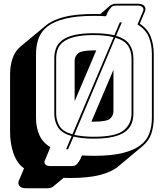

<svg xmlns="http://www.w3.org/2000/svg" viewBox="-20 -820 877 1029"><path d="M281 -212Q281 -173 299.5 -143.5Q318 -114 368 -100L589 -621Q568 -626 541.5 -629Q515 -632 482 -632Q423 -632 384 -623Q345 -614 322 -597.5Q299 -581 290 -558Q281 -535 281 -507ZM482 -87Q601 -87 643 -121.5Q685 -156 685 -212V-507Q685 -546 666 -575Q647 -604 598 -618L378 -97Q398 -93 424 -90Q450 -87 482 -87ZM380 -494Q380 -518 398.5 -534Q417 -550 484 -550H496L380 -277ZM484 -168H470L588 -446V-225Q588 -200 570 -184Q552 -168 484 -168ZM345 -20H334L364 -91Q311 -106 291 -137.5Q271 -169 271 -212V-507Q271 -537 280.5 -562Q290 -587 314 -605Q338 -623 379 -632.5Q420 -642 482 -642Q516 -642 543.5 -639Q571 -636 593 -631L622 -700H633L602 -628Q655 -612 675 -580.5Q695 -549 695 -507V-212Q695 -182 685 -157Q675 -132 651 -114Q627 -96 585.5 -86.5Q544 -77 482 -77Q449 -77 422 -80Q395 -83 374 -88ZM410 34 419 13Q434 14 450.5 14.5Q467 15 484 15Q577 15 637.5 0Q698 -15 732.5 -41.5Q767 -68 780.5 -105.5Q794 -143 794 -189V-530Q794 -581 777.5 -621.5Q761 -662 717 -689L744 -754Q753 -770 745 -780Q737 -790 718 -790H603Q584 -790 575 -780Q566 -770 557 -754L548 -733Q533 -734 517 -734.5Q501 -735 484 -735Q391 -735 330 -720Q269 -705 234.5 -678Q200 -651 186.5 -613.5Q173 -576 173 -530V-189Q173 -139 190 -98.5Q207 -58 250 -31L223 34Q214 50 222 60Q230 70 249 70H364Q383 70 392 60Q401 50 410 34ZM235 189H120Q93 189 83 175Q73 161 85 139L109 82Q88 68 73.5 45.5Q59 23 50.5 -3Q42 -29 38 -57Q34 -85 34 -110V-421Q34 -467 47 -506.5Q60 -546 94 -574L224 -682Q259 -712 321.5 -728.5Q384 -745 484 -745Q494 -745 503 -745Q512 -745 517 -744L569 -789Q576 -794 584 -797Q592 -800 603 -800H718Q745 -800 755 -786Q765 -772 753 -750L729 -693Q772 -665 788 -623Q804 -581 804 -530V-189Q804 -143 791 -104Q778 -65 744 -37L615 71Q580 101 517 117.5Q454 134 355 134Q346 134 337.5 133.5Q329 133 321 133L267 178L268 177Q262 183 253.5 186Q245 189 235 189Z"/></svg>

Font: Bungee Shade
Style: Regular
Weight: 400
Designer: David Jonathan Ross
Foundry: David Jonathan Ross
Version: Version 1.001;PS 1.0;hotconv 1.0.72;makeotf.lib2.5.5900